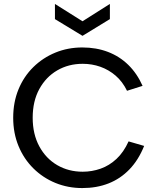

<svg xmlns="http://www.w3.org/2000/svg" viewBox="-20 -948 787 975"><path d="M398 7Q325 7 261.5 -19Q198 -45 149.5 -93Q101 -141 74 -206.5Q47 -272 47 -350Q47 -429 74 -494.5Q101 -560 149.5 -607.5Q198 -655 261.5 -681Q325 -707 398 -707Q469 -707 528 -684.5Q587 -662 631.5 -618.5Q676 -575 704 -512L625 -487Q602 -534 567 -564Q532 -594 489.5 -609Q447 -624 400 -624Q328 -624 270.5 -590.5Q213 -557 179.5 -495.5Q146 -434 146 -350Q146 -267 179.5 -205Q213 -143 270.5 -109.5Q328 -76 400 -76Q447 -76 491 -91.5Q535 -107 571.5 -141Q608 -175 633 -230L712 -207Q683 -135 637 -87.5Q591 -40 531 -16.5Q471 7 398 7ZM399 -766 259 -851V-928L399 -840L538 -928V-851Z"/></svg>

Font: Envelope Sans Variable
Style: Regular
Weight: 500
Designer: Andreas Rasmussen / Norman Anderson
Foundry: mail.de GmbH
Version: Version 1.150